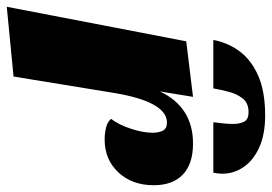

<svg xmlns="http://www.w3.org/2000/svg" viewBox="-141 -645 803 567"><g transform="rotate(90 260.5 -361.5)"><path d="M-3 20 99 -510 263 -530 247 -432Q293 -530 401 -530Q461 -530 492.5 -500Q524 -470 524 -414Q524 -350 486 -309.5Q448 -269 389 -269Q372 -269 354.5 -273Q337 -277 328 -288Q345 -310 357 -346Q369 -382 369 -411Q369 -428 363 -440.5Q357 -453 339 -453Q277 -453 251 -294L203 0ZM95 -590Q103 -633 128.5 -667.5Q154 -702 200.5 -722.5Q247 -743 318 -743Q374 -743 412.5 -725.5Q451 -708 470.5 -679Q490 -650 490 -617Q490 -605 487 -590H338Q340 -604 341.5 -620Q343 -636 343 -649Q343 -667 336.5 -680.5Q330 -694 308 -694Q282 -694 268.5 -677.5Q255 -661 248.5 -637Q242 -613 238 -590Z"/></g></svg>

Font: Sansita Swashed ExtraBold
Style: Regular
Weight: 800
Designer: Pablo Cosgaya
Foundry: Omnibus-Type
Version: Version 1.003; ttfautohint (v1.8.3)